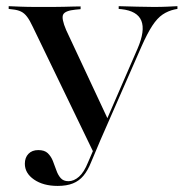

<svg xmlns="http://www.w3.org/2000/svg" viewBox="-20 -591 603 622"><path d="M285.5 -91.9 86.3 -504Q76.6 -525 67.7 -536.7Q58.9 -548.4 48 -553.6Q37.1 -558.9 21 -560.5L8.1 -562.1V-571Q23.4 -570.2 46.8 -569.4Q70.2 -568.5 99.2 -568.5H104H111.3Q132.3 -568.5 151.6 -568.5Q171 -568.5 187.5 -569Q204 -569.4 217.7 -569.8Q231.5 -570.2 241.1 -570.2V-561.3L224.2 -559.7Q191.1 -556.5 184.7 -544Q178.2 -531.5 194.4 -493.5L330.6 -202.4L319.4 -188.7L425.8 -433.9Q450.8 -491.9 437.9 -523.8Q425 -555.6 373.4 -561.3L364.5 -562.1V-571Q393.5 -570.2 423.8 -569.4Q454 -568.5 477.4 -568.5Q503.2 -568.5 521.8 -569.4Q540.3 -570.2 554.8 -571V-562.1L546 -560.5Q524.2 -555.6 506.9 -544Q489.5 -532.3 473.4 -507.7Q457.3 -483.1 438.7 -441.1ZM166.9 11.3Q120.2 11.3 90.3 -9.3Q60.5 -29.8 60.5 -60.5Q60.5 -80.6 72.2 -92.7Q83.9 -104.8 104 -104.8Q124.2 -104.8 134.7 -94.8Q145.2 -84.7 151.2 -69.8Q157.3 -54.8 162.5 -39.5Q167.7 -24.2 176.6 -14.1Q185.5 -4 201.6 -4Q219.4 -4 235.9 -18.5Q252.4 -33.1 265.3 -65.3L297.6 -140.3L304 -133.9L275 -65.3Q264.5 -38.7 250.4 -21.8Q236.3 -4.8 216.1 3.2Q196 11.3 166.9 11.3Z"/></svg>

Font: Playfair 144pt SemiCondensed Medium
Style: Regular
Weight: 500
Width: 4
Designer: Claus Eggers Sørensen
Foundry: Claus Eggers Sørensen
Version: Version 2.203